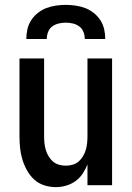

<svg xmlns="http://www.w3.org/2000/svg" viewBox="-20 -760 540 788"><path d="M209 8Q185 8 161.5 0.5Q138 -7 120.5 -23Q103 -39 91 -60.5Q79 -82 72 -105Q65 -128 62.5 -152Q60 -176 60 -200V-520H161V-200Q161 -186 162.5 -172Q164 -158 168 -144.5Q172 -131 179.5 -118.5Q187 -106 197.5 -97Q208 -88 222 -84Q236 -80 250 -80Q264 -80 278 -84Q292 -88 302.5 -97Q313 -106 320.5 -118.5Q328 -131 332 -144.5Q336 -158 337.5 -172Q339 -186 339 -200V-520H440V0H339V-85Q331 -65 319 -47Q307 -29 289.5 -16.5Q272 -4 251 2Q230 8 209 8ZM88 -600Q88 -620 92.5 -640Q97 -660 108 -677Q119 -694 135.5 -707Q152 -720 170.5 -727Q189 -734 209.5 -737Q230 -740 250 -740Q270 -740 290.5 -737Q311 -734 329.5 -727Q348 -720 364.5 -707Q381 -694 392 -677Q403 -660 407.5 -640Q412 -620 412 -600H328Q328 -615 322.5 -629Q317 -643 305.5 -651.5Q294 -660 279.5 -663.5Q265 -667 250 -667Q235 -667 220.5 -663.5Q206 -660 194.5 -651.5Q183 -643 177.5 -629Q172 -615 172 -600Z"/></svg>

Font: Iosevka SS04 Semibold
Style: Regular
Weight: 600
Monospace: yes
Designer: Belleve Invis
Foundry: Belleve Invis
Version: Version 19.0.0; ttfautohint (v1.8.4)